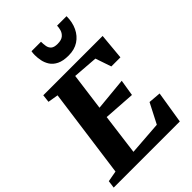

<svg xmlns="http://www.w3.org/2000/svg" viewBox="-294 -1119 1240 1240"><g transform="rotate(-45 326.0 -499.0)"><path d="M-11.5 0 -4.5 -51.5 70 -65 153.5 -677.5 82.5 -689.5 88.5 -743H630.5L614 -564H531L494 -672.5L322.5 -685.5L288.5 -429.5L513 -451L495 -339.5L278.5 -354L242 -73L472.5 -90L543 -227L628 -220L592.5 0ZM386.5 -808.5Q336 -808.5 305.2 -823.8Q274.5 -839 259 -863.2Q243.5 -887.5 238.2 -914.5Q233 -941.5 233 -965.5Q233 -983 236 -998H322.5Q322.5 -975.5 326 -956Q329.5 -936.5 343.5 -924.2Q357.5 -912 388.5 -912Q424.5 -912 441.8 -927.2Q459 -942.5 464.2 -962.8Q469.5 -983 469.5 -998H556Q556 -943.5 535.8 -900.8Q515.5 -858 477.8 -833.2Q440 -808.5 386.5 -808.5Z"/></g></svg>

Font: Merriweather Black
Style: Italic
Weight: 900
Italic angle: -7.8°
Designer: Eben Sorkin
Foundry: Eben Sorkin
Version: Version 2.200;gftools[0.9.31]